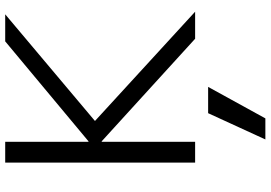

<svg xmlns="http://www.w3.org/2000/svg" viewBox="-171 -599 1040 738"><g transform="rotate(-90 349.0 -230.0)"><path d="M263 270H182L283 50H384ZM93 0V-730H173V-410H175L559 -730H663L253 -385L673 0H569L175 -359H173V0Z"/></g></svg>

Font: M PLUS 1
Style: Regular
Weight: 400
Designer: Coji Morishita
Foundry: UNDERFOREST DESIGN
Version: Version 1.001